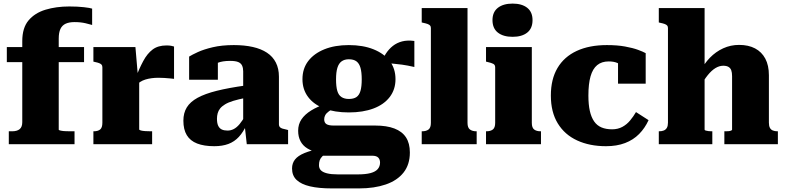

<svg xmlns="http://www.w3.org/2000/svg" viewBox="-20 -803 4371 1069"><path d="M18 -541H448V-457H18ZM493 -755V-664Q484 -667 456.5 -673.5Q429 -680 395 -680Q365 -680 345.5 -671Q326 -662 316.5 -642Q307 -622 307 -588V-81Q307 -78 319 -75.5Q331 -73 348 -72.5Q365 -72 380 -72H395V0H29V-72H47Q75 -72 89.5 -84Q104 -96 104 -123V-574Q104 -648 139 -689.5Q174 -731 233.5 -749Q293 -767 366 -767Q412 -767 447 -763Q482 -759 493 -755Z M949 -544V-364Q941 -365 926 -366.5Q911 -368 894 -369Q877 -370 862 -370Q842 -370 823.5 -367.5Q805 -365 789 -360Q773 -355 760 -346.5Q747 -338 735 -325L731 -360Q755 -421 777.5 -463Q800 -505 830 -527.5Q860 -550 907 -550Q922 -550 933 -548Q944 -546 949 -544ZM500 0V-72H502Q525 -72 537.5 -82Q550 -92 550 -120V-428Q550 -438 545.5 -443Q541 -448 532 -451.5Q523 -455 508 -458L500 -460V-541H734L748 -378L755 -380V-83Q755 -79 764.5 -76.5Q774 -74 789 -73Q804 -72 820 -72H827V0Z M1347 -327V-258Q1307 -250 1279 -241.5Q1251 -233 1233 -222Q1215 -211 1205.5 -199Q1196 -187 1192 -172.5Q1188 -158 1188 -142Q1188 -117 1195 -102.5Q1202 -88 1215 -82Q1228 -76 1247 -76Q1265 -76 1281.5 -84.5Q1298 -93 1314 -112Q1330 -131 1347 -162L1355 -112Q1335 -68 1310 -41Q1285 -14 1251.5 -1.5Q1218 11 1173 11Q1116 11 1077.5 -4Q1039 -19 1020 -50.5Q1001 -82 1001 -131Q1001 -174 1020 -205Q1039 -236 1080 -258.5Q1121 -281 1187 -297.5Q1253 -314 1347 -327ZM1354 0 1342 -108 1334 -105V-406Q1334 -424 1328 -437.5Q1322 -451 1306.5 -457.5Q1291 -464 1261 -464Q1219 -464 1191.5 -453Q1164 -442 1154 -428Q1144 -433 1142.5 -441Q1141 -449 1146 -457Q1151 -465 1163 -470.5Q1175 -476 1193 -476V-359H1033V-488Q1049 -498 1081.5 -513Q1114 -528 1164.5 -540Q1215 -552 1282 -552Q1341 -552 1387.5 -541.5Q1434 -531 1466.5 -509.5Q1499 -488 1516 -454.5Q1533 -421 1533 -376V-110Q1533 -101 1538 -95.5Q1543 -90 1552.5 -87Q1562 -84 1577 -81L1584 -79V0Z M2287 -430Q2248 -439 2218.5 -443Q2189 -447 2165 -449Q2141 -451 2117 -450L2094 -441Q2110 -476 2127.5 -503Q2145 -530 2167.5 -547.5Q2190 -565 2219 -572.5Q2248 -580 2287 -575ZM1922 -177Q1843 -177 1785 -199Q1727 -221 1695.5 -263Q1664 -305 1664 -362Q1664 -421 1696 -463Q1728 -505 1786 -528.5Q1844 -552 1922 -552Q2001 -552 2059.5 -528.5Q2118 -505 2150 -463Q2182 -421 2182 -362Q2182 -305 2150 -263Q2118 -221 2059.5 -199Q2001 -177 1922 -177ZM1922 -252Q1949 -252 1964.5 -262.5Q1980 -273 1987 -297Q1994 -321 1994 -361Q1994 -401 1987 -425.5Q1980 -450 1964.5 -461.5Q1949 -473 1922 -473Q1898 -473 1882 -461.5Q1866 -450 1858.5 -425.5Q1851 -401 1851 -361Q1851 -321 1858 -297Q1865 -273 1881.5 -262.5Q1898 -252 1922 -252ZM1827 246Q1755 246 1706 234.5Q1657 223 1631.5 199Q1606 175 1606 135Q1606 106 1622.5 85Q1639 64 1675.5 49Q1712 34 1772 22L1806 45Q1786 56 1775 67Q1764 78 1760 89.5Q1756 101 1756 117Q1756 134 1766.5 145Q1777 156 1800.5 162Q1824 168 1862 168H1971Q2016 168 2043.5 160.5Q2071 153 2083.5 138Q2096 123 2096 102Q2096 85 2086 74.5Q2076 64 2052 64H1743L1754 47Q1717 39 1691.5 23.5Q1666 8 1653 -17Q1640 -42 1640 -75Q1640 -111 1658.5 -138.5Q1677 -166 1712.5 -188Q1748 -210 1798 -226L1849 -206Q1826 -194 1811.5 -183.5Q1797 -173 1791 -162Q1785 -151 1785 -139Q1785 -120 1797.5 -112Q1810 -104 1838 -104H2069Q2133 -104 2176 -87.5Q2219 -71 2240.5 -38Q2262 -5 2262 46Q2262 113 2227 157.5Q2192 202 2128 224Q2064 246 1980 246Z M2583 -758V-119Q2583 -92 2596.5 -82Q2610 -72 2632 -72H2634V0H2328V-72H2330Q2353 -72 2366 -82Q2379 -92 2379 -119V-647Q2379 -656 2374.5 -661Q2370 -666 2360.5 -669.5Q2351 -673 2336 -676L2328 -678V-758Z M2834 -598Q2782 -598 2752 -621.5Q2722 -645 2722 -691Q2722 -736 2752 -759.5Q2782 -783 2834 -783Q2886 -783 2915.5 -759.5Q2945 -736 2945 -691Q2945 -645 2915.5 -621.5Q2886 -598 2834 -598ZM2941 -541V-119Q2941 -92 2954 -82Q2967 -72 2990 -72H2992V0H2686V-72H2688Q2711 -72 2724 -82Q2737 -92 2737 -119V-428Q2737 -442 2726.5 -447.5Q2716 -453 2694 -458L2686 -460V-541Z M3388 -83Q3420 -83 3445 -96.5Q3470 -110 3488.5 -132.5Q3507 -155 3521 -179L3591 -134Q3571 -90 3538.5 -57Q3506 -24 3460 -6.5Q3414 11 3354 11Q3263 11 3193.5 -21Q3124 -53 3085.5 -116Q3047 -179 3047 -271Q3047 -362 3084 -424.5Q3121 -487 3191 -519.5Q3261 -552 3359 -552Q3417 -552 3460.5 -544Q3504 -536 3532.5 -525.5Q3561 -515 3575 -507V-337H3421V-491Q3435 -491 3442.5 -483Q3450 -475 3453 -464.5Q3456 -454 3454.5 -444Q3453 -434 3450 -431Q3435 -445 3416 -453Q3397 -461 3369 -461Q3330 -461 3305 -440.5Q3280 -420 3268 -378Q3256 -336 3256 -271Q3256 -221 3264 -185.5Q3272 -150 3288 -127Q3304 -104 3329 -93.5Q3354 -83 3388 -83Z M3903 -758V-81Q3903 -78 3909.5 -76Q3916 -74 3925 -73Q3934 -72 3942 -72H3946V0H3648V-72H3650Q3665 -72 3676 -76.5Q3687 -81 3693 -91.5Q3699 -102 3699 -120V-647Q3699 -656 3694.5 -661Q3690 -666 3680.5 -669.5Q3671 -673 3656 -676L3648 -678V-758ZM4311 0H4013V-72H4016Q4025 -72 4034 -72.5Q4043 -73 4049.5 -75.5Q4056 -78 4056 -81V-379Q4056 -399 4051.5 -411.5Q4047 -424 4036 -430.5Q4025 -437 4007 -437Q3985 -437 3963.5 -424Q3942 -411 3920.5 -384.5Q3899 -358 3877 -317L3879 -405Q3900 -448 3932.5 -481.5Q3965 -515 4006.5 -534Q4048 -553 4095 -553Q4147 -553 4184 -533.5Q4221 -514 4241 -476.5Q4261 -439 4261 -384V-120Q4261 -102 4266.5 -91.5Q4272 -81 4283 -76.5Q4294 -72 4308 -72H4311Z"/></svg>

Font: Roboto Serif 20pt ExtraBold
Style: Regular
Weight: 800
Version: Version 1.008